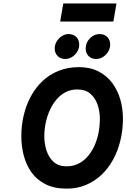

<svg xmlns="http://www.w3.org/2000/svg" viewBox="-20 -1112 752 1144"><path d="M377.5 12Q304 12 252 -14Q200 -40 168.2 -84.2Q136.5 -128.5 121.8 -184.5Q107 -240.5 107 -300Q107 -366 121.8 -427Q136.5 -488 165 -540Q193.5 -592 235 -630.5Q276.5 -669 330.5 -690.5Q384.5 -712 449.5 -712Q517 -712 566.8 -686.5Q616.5 -661 648.8 -617.5Q681 -574 696.8 -519.5Q712.5 -465 712.5 -406Q712.5 -337 697.2 -274.5Q682 -212 653.2 -159.8Q624.5 -107.5 583.2 -69Q542 -30.5 490.2 -9.2Q438.5 12 377.5 12ZM377 -121Q412.5 -121 443.2 -135Q474 -149 498.2 -175.2Q522.5 -201.5 539.8 -237.2Q557 -273 566 -315.5Q575 -358 575 -406Q575 -447.5 561.8 -487.2Q548.5 -527 519 -553Q489.5 -579 440 -579Q403.5 -579 372.8 -563.8Q342 -548.5 318.2 -521Q294.5 -493.5 278 -458Q261.5 -422.5 252.8 -382Q244 -341.5 244 -300Q244 -257 257 -215.8Q270 -174.5 299 -147.8Q328 -121 377 -121ZM553 -760.5Q524 -760.5 507.2 -778.5Q490.5 -796.5 490.5 -822Q490.5 -858.5 515.8 -883.8Q541 -909 573 -909Q602.5 -909 619.5 -891.2Q636.5 -873.5 636.5 -847Q636.5 -823 624.2 -803.5Q612 -784 592.8 -772.2Q573.5 -760.5 553 -760.5ZM368.5 -760.5Q340.5 -760.5 323.2 -778.5Q306 -796.5 306 -822Q306 -846.5 318.2 -866Q330.5 -885.5 349.2 -897.2Q368 -909 388 -909Q418 -909 435 -891.2Q452 -873.5 452 -847Q452 -811 426.2 -785.8Q400.5 -760.5 368.5 -760.5ZM338.5 -983.5 357 -1091.5H674L655.5 -983.5Z"/></svg>

Font: Overpass ExtraBold
Style: Italic
Weight: 800
Italic angle: -10°
Designer: Delve Withrington, Dave Bailey, Thomas Jockin
Foundry: Delve Fonts LLC
Version: Version 4.000